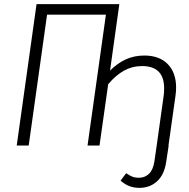

<svg xmlns="http://www.w3.org/2000/svg" viewBox="-20 -705 915 930"><path d="M833 -281Q833 -262 830 -241L796 0H797L785 79Q776 141 741 173Q706 205 655 205Q603 205 564 170L591 134Q607 145 620.5 150.5Q634 156 653 156Q682 156 702 136.5Q722 117 728 76L739 0L773 -243Q775 -255 775 -277Q775 -385 668 -385Q621 -385 581 -363Q541 -341 504 -297L462 0H404L493 -634H208L119 0H61L157 -685H558L513 -363Q549 -399 589.5 -417.5Q630 -436 679 -436Q752 -436 792.5 -394.5Q833 -353 833 -281Z"/></svg>

Font: Fira Sans Condensed Light
Style: Italic
Weight: 300
Width: 3
Italic angle: -8°
Designer: Carrois Corporate & Edenspiekermann AG
Foundry: Carrois Corporate GbR & Edenspiekermann AG
Version: Version 4.203